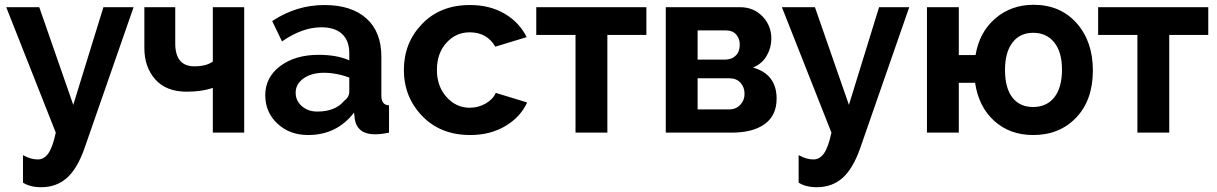

<svg xmlns="http://www.w3.org/2000/svg" viewBox="-20 -554 5084 802"><path d="M76 209V94Q108 112 138 112Q164 112 182 86.5Q200 61 213 0L6 -524H144L286 -116L412 -524H538L332 68Q302 152 258.5 190Q215 228 152 228Q106 228 76 209Z M1000 -524V0H869V-187Q824 -171 760 -171Q674 -171 628.5 -222.5Q583 -274 583 -353V-524H712V-373Q712 -277 792 -277Q842 -277 869 -297V-524Z M1267 10Q1190 10 1139 -37.5Q1088 -85 1088 -156Q1088 -231 1150.5 -278Q1213 -325 1311 -325Q1387 -325 1439 -302V-332Q1439 -384 1409 -412Q1379 -440 1322 -440Q1243 -440 1158 -381L1117 -466Q1218 -533 1335 -533Q1448 -533 1510.5 -477Q1573 -421 1573 -317V-154Q1573 -115 1605 -114V0Q1571 7 1546 7Q1474 7 1462 -55L1459 -84Q1387 10 1267 10ZM1305 -88Q1380 -88 1417 -132Q1439 -149 1439 -170V-230Q1386 -250 1333 -250Q1281 -250 1248 -226.5Q1215 -203 1215 -167Q1215 -133 1241 -110.5Q1267 -88 1305 -88Z M1943 -533Q2026 -533 2087.5 -497Q2149 -461 2180 -399L2049 -359Q2014 -419 1942 -419Q1884 -419 1844.5 -375Q1805 -331 1805 -262Q1805 -194 1845 -149Q1885 -104 1942 -104Q1978 -104 2008.5 -121.5Q2039 -139 2051 -166L2182 -126Q2154 -65 2091 -27.5Q2028 10 1944 10Q1820 10 1743.5 -69.5Q1667 -149 1667 -262Q1667 -375 1743 -454Q1819 -533 1943 -533Z M2517 -408V0H2384V-408H2220V-524H2680V-408Z M2761 -524H3071Q3128 -524 3165 -485.5Q3202 -447 3202 -392Q3202 -355 3182.5 -321Q3163 -287 3125 -272Q3224 -244 3224 -142Q3224 -72 3174.5 -36Q3125 0 3036 0H2761ZM2894 -305H3008Q3036 -305 3053 -321.5Q3070 -338 3070 -367Q3070 -393 3055 -410Q3040 -427 3012 -427H2894ZM2894 -97H3026Q3054 -97 3072 -116Q3090 -135 3090 -162Q3090 -190 3073 -208.5Q3056 -227 3027 -227H2894Z M3316 209V94Q3348 112 3378 112Q3404 112 3422 86.5Q3440 61 3453 0L3246 -524H3384L3526 -116L3652 -524H3778L3572 68Q3542 152 3498.5 190Q3455 228 3392 228Q3346 228 3316 209Z M3985 -324H4055Q4071 -420 4137.5 -477Q4204 -534 4297 -534Q4409 -534 4477 -457.5Q4545 -381 4545 -260Q4545 -136 4475.5 -63Q4406 10 4296 10Q4198 10 4133 -49Q4068 -108 4053 -208H3985V0H3852V-524H3985ZM4178 -262Q4178 -186 4209 -146.5Q4240 -107 4295 -107Q4352 -107 4384 -147.5Q4416 -188 4416 -263Q4416 -337 4383.5 -377Q4351 -417 4296 -417Q4240 -417 4209 -376Q4178 -335 4178 -262Z M4864 -408V0H4731V-408H4567V-524H5027V-408Z"/></svg>

Font: Raleway
Style: Bold
Weight: 700
Designer: Matt McInerney, Pablo Impallari, Rodrigo Fuenzalida
Foundry: Matt McInerney, Pablo Impallari, Rodrigo Fuenzalida
Version: Version 3.000